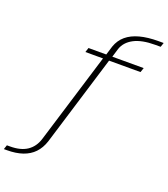

<svg xmlns="http://www.w3.org/2000/svg" viewBox="-371 -909 1078 1234"><g transform="rotate(20 168.0 -292.0)"><path d="M-198.5 204.5H-178Q-116.5 204.5 -70.5 188.8Q-24.5 173 6 141Q36.5 109 52.5 60.5L242.5 -561H457.5L468 -592H253.5L271.5 -651.5Q288.5 -701.5 342 -729.8Q395.5 -758 487 -758H523.5L533.5 -787.5H498Q425 -787.5 371 -773Q317 -758.5 281.8 -728.8Q246.5 -699 230.5 -652.5L212 -592H90.5L80.5 -561H201L11 59.5Q-6.5 115.5 -50.2 145.2Q-94 175 -167.5 175H-188.5Z"/></g></svg>

Font: Anybody Thin ExtraLight
Style: Italic
Weight: 250
Italic angle: -10°
Version: Version 1.113;gftools[0.9.25]